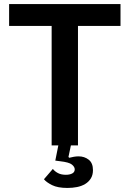

<svg xmlns="http://www.w3.org/2000/svg" viewBox="-20 -718 640 948"><path d="M313 210Q265 210 237 196Q209 182 197 167L241 116Q250 128 266 136.5Q282 145 305 145Q324 145 336.5 138.5Q349 132 349 118Q349 106 335 94.5Q321 83 276 78L253 75L268 0H235V-590H25V-698H575V-590H365V0H330L318 57L322 61Q333 58 345 56Q357 54 368 54Q397 54 418 70.5Q439 87 439 122Q439 146 428.5 163Q418 180 400.5 190.5Q383 201 360.5 205.5Q338 210 313 210Z"/></svg>

Font: IBM Plex Mono SemiBold
Style: Regular
Weight: 600
Monospace: yes
Designer: Mike Abbink, Paul van der Laan, Pieter van Rosmalen
Foundry: Bold Monday
Version: Version 2.3